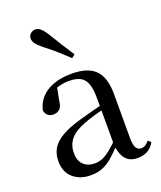

<svg xmlns="http://www.w3.org/2000/svg" viewBox="-153 -926 871 1038"><g transform="rotate(-20 282.5 -407.0)"><path d="M189 15Q129 15 89 -19Q49 -53 49 -116Q49 -156 66.5 -187Q84 -218 125 -242.5Q166 -267 235 -287Q276 -299 323 -311Q370 -323 410 -333V-308Q370 -298 329.5 -286.5Q289 -275 257 -263Q196 -240 169.5 -207.5Q143 -175 143 -130Q143 -84 167.5 -61Q192 -38 232 -38Q253 -38 274 -46Q295 -54 322 -75.5Q349 -97 386 -135L396 -86H369Q339 -53 312 -30.5Q285 -8 256 3.5Q227 15 189 15ZM459 14Q413 14 389.5 -16Q366 -46 362 -98V-101V-365Q362 -421 350 -451Q338 -481 313.5 -493Q289 -505 250 -505Q222 -505 193.5 -497.5Q165 -490 131 -472L180 -499L165 -420Q162 -389 147.5 -376Q133 -363 113 -363Q73 -363 64 -402Q77 -465 132.5 -501Q188 -537 279 -537Q370 -537 413 -494Q456 -451 456 -355V-104Q456 -61 466.5 -45Q477 -29 496 -29Q508 -29 518 -35Q528 -41 541 -56L557 -42Q541 -13 516.5 0.5Q492 14 459 14ZM329 -630 310 -615Q281 -642 251 -669Q221 -696 184 -724Q159 -744 147 -759.5Q135 -775 135 -790Q135 -808 147.5 -818.5Q160 -829 174 -829Q190 -829 204 -817.5Q218 -806 235 -779Q260 -737 283.5 -700.5Q307 -664 329 -630Z"/></g></svg>

Font: Noto Serif SC ExtraLight Medium
Style: Regular
Weight: 500
Version: Version 2.002-H1;hotconv 1.1.0;makeotfexe 2.6.0